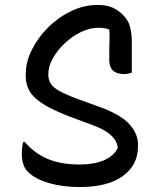

<svg xmlns="http://www.w3.org/2000/svg" viewBox="-20 -740 640 775"><path d="M374 -720Q411 -720 435 -709Q459 -698 478 -678Q499 -657 505.5 -629.5Q512 -602 512 -573V-447Q507 -445 499 -443Q491 -441 482 -441Q421 -441 421 -497Q421 -549 422 -574.5Q423 -600 421 -621Q411 -625 399.5 -626.5Q388 -628 377 -628Q343 -628 307.5 -611Q272 -594 242 -566Q212 -538 193.5 -505Q175 -472 175 -440V-435Q176 -418 184.5 -403Q193 -388 218.5 -373.5Q244 -359 292 -341L380 -309Q467 -278 502 -239Q537 -200 537 -158V-149Q537 -74 476 -29.5Q415 15 302 15Q232 15 176.5 -1.5Q121 -18 93 -46Q68 -71 68 -119Q68 -148 74 -167H80Q118 -122 171.5 -99Q225 -76 302 -76Q360 -76 399.5 -93Q439 -110 455 -142V-146Q448 -201 354 -235L265 -268Q194 -295 154.5 -320Q115 -345 99.5 -372Q84 -399 84 -430V-442Q84 -490 108.5 -539Q133 -588 174 -629Q215 -670 267 -695Q319 -720 374 -720Z"/></svg>

Font: Recursive Mn Csl St
Style: Regular
Weight: 400
Monospace: yes
Version: Version 1.079;hotconv 1.0.112;makeotfexe 2.5.65598; ttfautoh